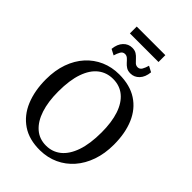

<svg xmlns="http://www.w3.org/2000/svg" viewBox="-305 -1197 1333 1333"><g transform="rotate(45 361.0 -530.5)"><path d="M354.6 11Q247.4 12.4 175.9 -35.8Q104.4 -84 68.8 -169.9Q33.3 -255.8 33.3 -367.3Q33.3 -455.5 58.4 -526.4Q83.6 -597.2 129.2 -647.6Q174.9 -697.9 236.3 -724.7Q297.6 -751.4 369.7 -751.4Q475.5 -751.3 546.3 -705.3Q617.1 -659.4 652.8 -575.8Q688.5 -492.2 688.5 -379.7Q688.5 -292.2 663.5 -220.7Q638.6 -149.2 593.5 -97.7Q548.4 -46.3 487.5 -18.2Q426.6 9.8 354.6 11ZM359.2 -41.5Q421.8 -41.5 468.8 -79.4Q515.7 -117.4 541.8 -192.6Q567.8 -267.8 567.8 -379.4Q567.8 -479.5 543.9 -551Q519.9 -622.4 473.7 -660.7Q427.6 -699 361.7 -699Q299.1 -699 252.3 -662.6Q205.6 -626.2 179.7 -552.6Q153.8 -479.1 153.8 -367.4Q153.8 -267.9 177.8 -194.8Q201.9 -121.6 247.7 -81.6Q293.4 -41.5 359.2 -41.5ZM419.2 -810.1Q394 -810.1 377.6 -820.7Q361.2 -831.3 349.3 -845Q337.4 -858.8 325.7 -869.4Q313.9 -879.9 298.1 -879.9Q277.3 -879.9 266.6 -861Q255.8 -842.1 248.6 -816.7L206.4 -838.8Q211.5 -889.8 238.5 -918Q265.5 -946.2 302.7 -946.2Q328.3 -946.2 344.6 -935.7Q360.9 -925.2 373 -911.2Q385.1 -897.3 396.8 -886.7Q408.6 -876.2 424 -876Q444.4 -875.9 455.4 -895.1Q466.3 -914.3 473.1 -939.7L515.4 -917.6Q510.3 -866.3 483.4 -838.2Q456.4 -810.1 419.2 -810.1ZM501.3 -1071.8V-1004.6H220.4V-1071.8Z"/></g></svg>

Font: Merriweather Light
Style: Regular
Weight: 300
Designer: Eben Sorkin
Foundry: Eben Sorkin
Version: Version 2.100